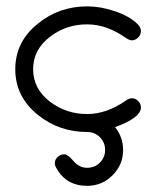

<svg xmlns="http://www.w3.org/2000/svg" viewBox="-20 -420 496 611"><path d="M428.5 -321.3Q428.5 -309.8 419.8 -300.8Q411.1 -291.7 399.7 -291.7Q391.6 -291.7 380.9 -299.1Q319.3 -342.5 257.3 -342.5Q191.9 -342.5 140.9 -304.4Q85.4 -262.9 85.4 -199.7Q85.4 -136.7 140.9 -95Q191.9 -57.1 257.3 -57.1Q319.3 -57.1 380.9 -100.1Q391.4 -107.4 399.4 -107.4Q411.1 -107.4 419.8 -98.4Q428.5 -89.4 428.5 -78.4Q428.5 -45.2 346.2 -15.4Q371.8 16.4 371.8 57.1Q371.8 104 338.3 137.7Q304.7 171.4 257.3 171.4Q190.2 171.4 158.7 113.8Q154.5 106.4 154.5 99.1Q154.5 87.6 163.7 79.3Q172.9 71 184.3 71Q195.8 71 213.9 92.5Q231.9 114 257.3 114Q281.5 114 298 97.4Q314.5 80.8 314.5 57.1Q314.5 33.7 298 16.8Q281.5 0 257.3 0Q168 0 100.8 -54.2Q28.6 -112.1 28.6 -199.7Q28.6 -287.4 100.8 -345Q168 -399.7 257.3 -399.7Q299.6 -399.7 343.3 -385Q392.3 -369.1 418.5 -342.5Q428.5 -331.8 428.5 -321.3Z"/></svg>

Font: EnergyBar
Style: Regular
Weight: 400
Italic angle: -10°
Version: 1.0 2000-03-28